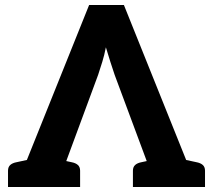

<svg xmlns="http://www.w3.org/2000/svg" viewBox="-20 -747 848 767"><path d="M475 -727 767 0H643Q623 0 610.5 -9.5Q598 -19 592 -34L438 -448Q430 -472 421 -499.5Q412 -527 403 -558Q397 -527 388.5 -499.5Q380 -472 372 -448L219 -34Q214 -21 201 -10.5Q188 0 169 0H44L336 -727ZM652 -35V0H578V-35ZM217 -35V0H143V-35ZM701 0 714 -110 765 -99Q781 -96 790 -88Q799 -80 799 -65V0ZM511 0V-65Q511 -80 520 -88Q529 -96 545 -99L596 -110L609 0ZM202 0 215 -110 266 -99Q282 -96 291 -88Q300 -80 300 -65V0ZM12 0V-65Q12 -80 21 -88Q30 -96 46 -99L97 -110L110 0Z"/></svg>

Font: Aleo ExtraBold
Style: Regular
Weight: 800
Designer: Alessio Laiso
Foundry: Alessio Laiso
Version: Version 2.001;gftools[0.9.29]